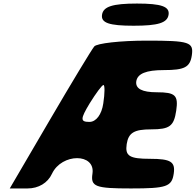

<svg xmlns="http://www.w3.org/2000/svg" viewBox="-20 -1112 1103 1082"><path d="M511 -850C496 -832 383 -645 259 -433L35 -50H135C197 -50 249 -81 273 -133C328 -250 519 -250 501 -133C490 -60 518 -50 718 -50C918 -50 948 -60 959 -133C969 -200 943 -217 826 -217C709 -217 684 -233 694 -300C704 -364 736 -383 832 -383C936 -383 960 -401 973 -488C986 -575 968 -592 864 -592C781 -592 742 -612 748 -654C755 -697 803 -717 903 -717C1020 -717 1051 -733 1061 -800C1072 -875 1048 -883 806 -883C660 -883 525 -868 511 -850ZM562 -529C553 -467 522 -425 484 -425C432 -425 432 -441 485 -529C521 -587 555 -633 563 -633C571 -633 571 -587 562 -529ZM555 -1029C548 -983 595 -967 733 -967C871 -967 923 -983 930 -1029C937 -1075 890 -1092 752 -1092C614 -1092 562 -1075 555 -1029Z"/></svg>

Font: Hussar Skorodowane
Style: Ky
Weight: 700
Foundry: Cannot Into Space Fonts
Version: Version 0.892